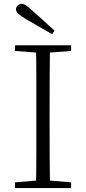

<svg xmlns="http://www.w3.org/2000/svg" viewBox="-20 -952 436 972"><path d="M256 -797 244 -779Q211 -798 178.5 -816.5Q146 -835 114 -854Q85 -871 73 -882Q61 -893 61 -905Q61 -916 69.5 -924Q78 -932 90 -932Q101 -932 113.5 -923.5Q126 -915 148 -894Q174 -872 201 -847Q228 -822 256 -797ZM56 0V-29L188 -40H207L340 -29V0ZM162 0Q164 -83 164 -166Q164 -249 164 -333V-390Q164 -474 164 -557.5Q164 -641 162 -723H233Q232 -641 231.5 -557.5Q231 -474 231 -390V-333Q231 -249 231.5 -166Q232 -83 233 0ZM56 -694V-723H340V-694L207 -684H188Z"/></svg>

Font: Noto Serif SC
Style: Regular
Weight: 200
Designer: Ryoko NISHIZUKA 西塚涼子 (kana & ideographs); Frank Grießhammer (Latin, Greek & Cyrillic); Wenlong ZHANG 张文龙 (bopomofo); San
Foundry: Adobe
Version: Version 2.001;hotconv 1.1.0;makeotfexe 2.6.0